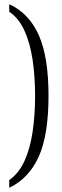

<svg xmlns="http://www.w3.org/2000/svg" viewBox="-20 -772 295 914"><path d="M24 122V85Q69 54 96 -4.5Q123 -63 135 -143Q147 -223 147 -316Q147 -409 135 -488.5Q123 -568 96 -627Q69 -686 24 -716V-752Q118 -709 164.5 -605Q211 -501 211 -316Q211 -130 164.5 -26.5Q118 77 24 122Z"/></svg>

Font: Noto Serif Tamil ExtraCondensed Light
Style: Regular
Weight: 300
Width: 2
Designer: Indian Type Foundry, Tom Grace, and the Monotype Design Team
Foundry: Monotype Imaging Inc.
Version: Version 2.004; ttfautohint (v1.8.4.7-5d5b)